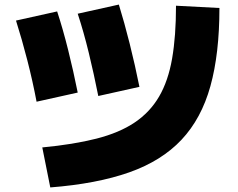

<svg xmlns="http://www.w3.org/2000/svg" viewBox="-20 -780 1040 840"><path d="M165 -135Q302 -148 402 -173.5Q502 -199 569 -244Q636 -289 676 -357.5Q716 -426 733 -524Q750 -622 750 -755L940 -745Q940 -545 900.5 -403Q861 -261 774 -168.5Q687 -76 545.5 -26Q404 24 200 40ZM140 -335Q123 -425 99.5 -516.5Q76 -608 50 -690L230 -730Q255 -654 278 -562Q301 -470 320 -375ZM410 -360Q391 -456 368.5 -548.5Q346 -641 320 -720L500 -760Q524 -682 547.5 -588.5Q571 -495 590 -400Z"/></svg>

Font: M PLUS 1 Black
Style: Regular
Weight: 900
Designer: Coji Morishita
Foundry: UNDERFOREST DESIGN
Version: Version 1.001